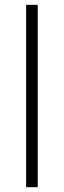

<svg xmlns="http://www.w3.org/2000/svg" viewBox="-20 -780 266 800"><path d="M137.2 0H88.9V-759.8H137.2Z"/></svg>

Font: Open Sans Hebrew Light
Style: Regular
Weight: 300
Foundry: Ascender Corporation, Yanek Iontef
Version: Version 2.001;PS 002.001;hotconv 1.0.70;makeotf.lib2.5.58329